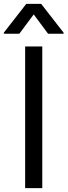

<svg xmlns="http://www.w3.org/2000/svg" viewBox="-41 -966 347 986"><path d="M176.1 0H88.1V-727.3H176.1ZM132.1 -892 58.2 -792.6H-21.3V-798.3L93.8 -946H170.5L285.5 -798.3V-792.6H206Z"/></svg>

Font: Fast_Sans-Dotted
Style: Regular
Weight: 400
Version: Version 3.018